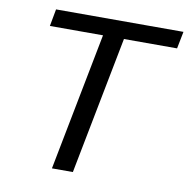

<svg xmlns="http://www.w3.org/2000/svg" viewBox="-78 -764 826 840"><g transform="rotate(10 335.0 -344.0)"><path d="M655 -612H419L300 0H207L326 -612H90L104 -688H670Z"/></g></svg>

Font: Libra Sans
Style: Italic
Weight: 400
Italic angle: -12°
Foundry: Context Ltd
Version: Version 1.002